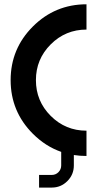

<svg xmlns="http://www.w3.org/2000/svg" viewBox="-20 -723 450 890"><path d="M263.7 -19Q190.9 -44.4 132.3 -103Q29.3 -206.1 29.3 -351.6Q29.3 -497.1 132.3 -600.1Q235.4 -703.1 380.9 -703.1V-585.9Q283.7 -585.9 215.1 -517.3Q146.5 -448.7 146.5 -351.6Q146.5 -254.4 215.1 -185.8Q283.7 -117.2 380.9 -117.2V0Q350.6 0 322.3 -4.4V43.9Q322.3 86.4 292.2 116.5Q262.2 146.5 219.7 146.5H161.1V87.9H219.7Q238.3 87.9 251 75Q263.7 62 263.7 43.9Z"/></svg>

Font: Gerhaus
Style: Regular
Weight: 400
Designer: GGBotNet
Foundry: GGBotNet
Version: 1.01